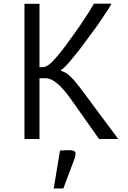

<svg xmlns="http://www.w3.org/2000/svg" viewBox="-20 -768 706 1061"><path d="M221.2 -335.9 198.2 -335.4V0H115.2V-747.1H198.2V-396.5Q225.6 -396.5 233.9 -400.6Q242.2 -404.8 253.4 -412.8Q264.6 -420.9 286.6 -446Q308.6 -471.2 333.5 -503.4Q399.4 -592.8 427.2 -634.3L472.7 -703.6Q490.2 -731.4 499 -747.6H595.7Q591.3 -737.8 578.6 -717.8Q536.1 -652.3 510.7 -617.2L417 -490.7L374.5 -438.5Q331.1 -386.7 316.9 -381.3V-377L332 -371.1Q365.7 -358.4 418.5 -288.6L633.3 0H527.3L370.6 -221.7Q292 -332 237.3 -335.4Q229.5 -335.9 221.2 -335.9ZM325.2 63Q336.9 62 346.2 62H364.3Q378.9 62 388.2 66.2Q397.5 70.3 397.5 79.1Q397.5 95.7 392.1 108.4L330.1 273.4H276.9L311.5 64Z"/></svg>

Font: Armata
Style: Regular
Weight: 400
Designer: Viktoriya Grabowska
Foundry: Viktoriya Grabowska
Version: Version 1.003